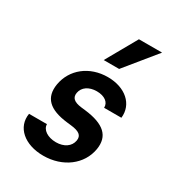

<svg xmlns="http://www.w3.org/2000/svg" viewBox="-196 -942 992 1078"><g transform="rotate(30 300.0 -403.5)"><path d="M62 -150C46 -56 126 14 248 14C374 14 473 -61 491 -169C506 -260 453 -310 324 -325L298 -328C249 -334 229 -352 235 -386C242 -425 278 -450 329 -450C379 -450 412 -426 410 -390H522C533 -482 457 -550 343 -550C224 -550 133 -477 115 -371C100 -279 150 -229 271 -215L297 -212C353 -206 375 -189 369 -154C362 -113 324 -87 272 -87C218 -87 178 -114 178 -150ZM537 -821H387L274 -621H374Z"/></g></svg>

Font: CommitMono
Style: Bold Italic
Weight: 700
Monospace: yes
Designer: Eigil Nikolajsen
Foundry: Eigil Nikolajsen
Version: Version 1.143